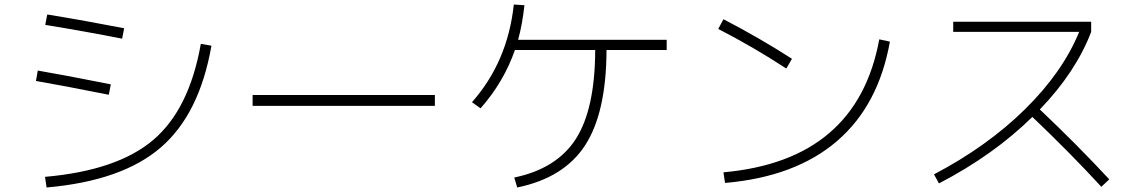

<svg xmlns="http://www.w3.org/2000/svg" viewBox="-20 -804 5040 849"><path d="M179 -22Q499 -50 658 -185.5Q817 -321 868 -610L915 -602Q862 -299 690.5 -151.5Q519 -4 186 25ZM139 -446 147 -492Q265 -472 470 -431L461 -385Q250 -427 139 -446ZM180 -694 189 -740Q360 -712 529 -679L520 -633Q358 -665 180 -694Z M1097 -336V-384H1903V-336Z M2928 -628V-583H2662Q2661 -305 2567 -161Q2473 -17 2267 25L2254 -19Q2442 -58 2526.5 -190Q2611 -322 2612 -583H2257Q2208 -442 2105 -325L2067 -352Q2225 -531 2252 -784L2299 -781Q2290 -697 2271 -628Z M3156 -676 3179 -719Q3339 -636 3482 -544L3457 -501Q3308 -598 3156 -676ZM3915 -620Q3865 -338 3681 -180Q3497 -22 3186 5L3179 -42Q3770 -95 3868 -630Z M4195 -663V-708H4805V-663Q4737 -485 4578 -320Q4741 -166 4885 -11L4850 22Q4714 -126 4545 -287Q4373 -118 4132 7L4110 -33Q4346 -157 4512.5 -321Q4679 -485 4752 -663Z"/></svg>

Font: M PLUS 1p Light
Style: Regular
Weight: 300
Version: Version 1.061